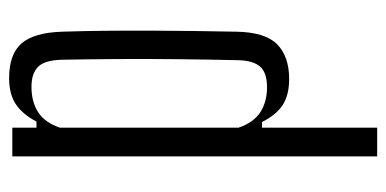

<svg xmlns="http://www.w3.org/2000/svg" viewBox="-233 -607 847 421"><g transform="rotate(90 190.5 -396.5)"><path d="M151 7Q99 7 75.2 -20.2Q51.5 -47.5 49.5 -109Q48 -154 47.5 -203.5Q47 -253 47.2 -303.2Q47.5 -353.5 48 -401.2Q48.5 -449 49.5 -491Q50.5 -554.5 77.2 -580.8Q104 -607 153 -607Q189 -607 210.8 -592.5Q232.5 -578 247.5 -547.5H260V-800H323V0H260V-53H246.5Q231 -23 209 -8Q187 7 151 7ZM170.5 -42Q203 -42 225.8 -56.5Q248.5 -71 260 -104.5V-496Q248.5 -529.5 225.8 -544Q203 -558.5 171.5 -558.5Q140 -558.5 126.5 -543.8Q113 -529 112 -496Q110.5 -431 109.8 -360.8Q109 -290.5 109.5 -225Q110 -159.5 111 -108.5Q112 -70.5 126.8 -56.2Q141.5 -42 170.5 -42Z"/></g></svg>

Font: Big Shoulders Text Thin Light
Style: Regular
Weight: 300
Version: Version 2.002